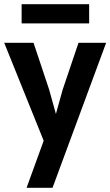

<svg xmlns="http://www.w3.org/2000/svg" viewBox="-26 -701 523 910"><path d="M100 189 181 -34 -6 -498H133L207 -276L239 -161L271 -276L346 -498H477L223 189ZM76.5 -590V-681H396.5V-590Z"/></svg>

Font: Alatsi
Style: Regular
Weight: 400
Designer: Spyros Zevelakis, Eben Sorkin
Foundry: www.sorkintype.com
Version: Version 1.008; ttfautohint (v1.8.4.7-5d5b)